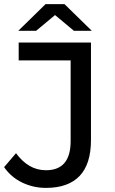

<svg xmlns="http://www.w3.org/2000/svg" viewBox="-29 -907 562 935"><path d="M195 8Q133 8 79 -18Q25 -44 -9 -93L49 -161Q78 -121 114.5 -99.5Q151 -78 195 -78Q315 -78 315 -220V-613H62V-700H414V-225Q414 -108 358.5 -50Q303 8 195 8ZM60 -757 193 -887H285L418 -757H331L199 -867H279L147 -757Z"/></svg>

Font: Montserrat Thin Medium
Style: Regular
Weight: 500
Version: Version 9.000